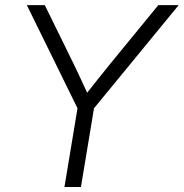

<svg xmlns="http://www.w3.org/2000/svg" viewBox="-20 -748 735 768"><path d="M237.8 0 290 -314.9 87.4 -727.5H159.2L275.9 -489.7Q289.6 -461.4 302.7 -433.1Q315.9 -404.8 328.6 -377Q350.6 -404.8 373 -433.1Q395.5 -461.4 418.5 -489.7L613.3 -727.5H694.8L356 -314.9L303.7 0Z"/></svg>

Font: Inter Display Light
Style: Italic
Weight: 300
Italic angle: -9.39999°
Designer: Rasmus Andersson
Foundry: rsms
Version: Version 4.000;git-a52131595